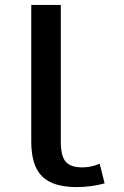

<svg xmlns="http://www.w3.org/2000/svg" viewBox="-20 -750 502 780"><path d="M291 10Q195 10 151 -33.5Q107 -77 107 -175V-730H227V-175Q227 -117 246.5 -93.5Q266 -70 315 -70Q350 -70 385 -85L405 -5Q350 10 291 10Z"/></svg>

Font: M PLUS 1p Medium
Style: Regular
Weight: 500
Version: Version 1.062